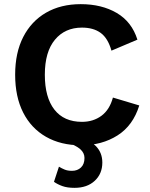

<svg xmlns="http://www.w3.org/2000/svg" viewBox="-20 -690 723 925"><path d="M651 -182Q621 -85 546 -37.5Q471 10 371 10Q273 10 201.5 -31Q130 -72 91.5 -148Q53 -224 53 -330Q53 -436 92 -512Q131 -588 202 -629Q273 -670 369 -670Q470 -670 542.5 -627.5Q615 -585 642 -499L517 -446Q500 -506 465 -531.5Q430 -557 375 -557Q293 -557 244.5 -498.5Q196 -440 196 -330Q196 -221 242 -162Q288 -103 375 -103Q429 -103 468.5 -132Q508 -161 524 -220ZM295 -8 336 -34Q407 -20 440 12Q473 44 473 93Q473 147 436.5 181Q400 215 339 215Q304 215 280.5 206.5Q257 198 240 186L264 113Q277 121 291.5 127Q306 133 327 133Q353 133 370 117Q387 101 387 71Q387 47 367 29Q347 11 295 -8Z"/></svg>

Font: Work Sans SemiBold
Style: Regular
Weight: 600
Designer: Wei Huang
Foundry: Wei Huang
Version: Version 2.010; ttfautohint (v1.8.3)